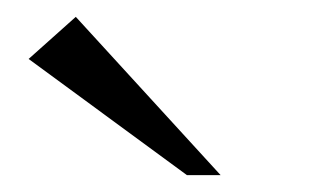

<svg xmlns="http://www.w3.org/2000/svg" viewBox="-20 -715 373 228"><path d="M242 -507H202L14 -645L70 -695Z"/></svg>

Font: Belleza
Style: Regular
Weight: 400
Designer: Eduardo Rodriguez Tunni
Foundry: Eduardo Rodriguez Tunni
Version: Version 1.001